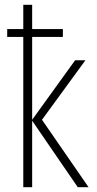

<svg xmlns="http://www.w3.org/2000/svg" viewBox="-20 -780 404 800"><path d="M114 -760H77V-659H10V-626H77V0H114V-277L304 0H349L155 -281L336 -529H293L114 -281V-626H242V-659H114Z"/></svg>

Font: Noto Sans Condensed ExtraLight
Style: Regular
Weight: 200
Width: 3
Designer: Monotype Design Team
Foundry: Monotype Imaging Inc.
Version: Version 2.013